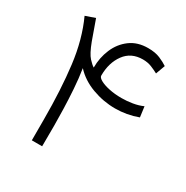

<svg xmlns="http://www.w3.org/2000/svg" viewBox="-149 -758 854 882"><g transform="rotate(30 278.5 -317.0)"><path d="M393.6 -577.1Q331.5 -577.1 297.9 -531.2Q264.2 -485.4 264.2 -417Q264.2 -406.7 282.2 -396.7Q300.3 -386.7 330.1 -380.4Q359.9 -374 395.5 -374Q424.3 -374 453.9 -378.9Q483.4 -383.8 506.8 -394.5L514.2 -339.4Q455.6 -317.9 394 -317.9Q332 -317.9 272.5 -339.8Q212.9 -361.8 173.8 -404.3Q181.6 -355 185.3 -300.8Q189 -246.6 190.4 -196.5Q191.9 -146.5 191.9 -108.9L191.4 0H136.7V-110.8Q136.7 -269.5 121.3 -393.6Q106 -517.6 60.5 -616.7L111.3 -634.3L148.4 -530.3Q168.5 -477.1 186.3 -457.8Q204.1 -438.5 215.8 -431.6Q215.8 -484.4 235.4 -530.5Q254.9 -576.7 293.5 -605.5Q332 -634.3 388.2 -634.3Q426.3 -634.3 452.1 -623.3Q478 -612.3 495.1 -600.6L477.1 -551.3Q460.9 -560.1 440.2 -568.6Q419.4 -577.1 393.6 -577.1Z"/></g></svg>

Font: Vazirmatn RD UI ExtraLight
Style: Regular
Weight: 200
Designer: Saber Rastikerdar
Foundry: Saber Rastikerdar
Version: Version 33.003